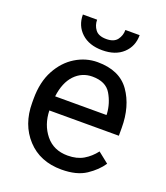

<svg xmlns="http://www.w3.org/2000/svg" viewBox="-136 -824 802 928"><g transform="rotate(20 265.0 -360.0)"><path d="M486.8 -92.3Q460.9 -53.2 413.6 -21.7Q366.2 9.8 288.1 9.8Q177.7 9.8 111.6 -62Q45.4 -133.8 45.4 -245.6V-266.1Q45.4 -352.5 78.4 -413.3Q111.3 -474.1 164.1 -506.1Q216.8 -538.1 276.4 -538.1Q389.6 -538.1 441.7 -464.1Q493.7 -390.1 493.7 -279.3V-238.8H136.2Q138.2 -166 179.4 -115Q220.7 -64 293 -64Q340.8 -64 374 -83.5Q407.2 -103 432.1 -135.7ZM276.4 -463.9Q222.7 -463.9 185.5 -424.8Q148.4 -385.7 139.2 -312.5H403.3V-319.3Q399.9 -372.1 372.8 -418Q345.7 -463.9 276.4 -463.9ZM348.6 -730H421.9Q421.9 -672.4 382.8 -636Q343.8 -599.6 276.4 -599.6Q208.5 -599.6 169.2 -636Q129.9 -672.4 129.9 -730H203.1Q203.1 -701.2 219.7 -679.2Q236.3 -657.2 276.4 -657.2Q315.4 -657.2 332 -679.2Q348.6 -701.2 348.6 -730Z"/></g></svg>

Font: Roboto21382017
Style: Regular
Weight: 400
Designer: Christian Robertson
Foundry: Google
Version: Version 2.138; 2017